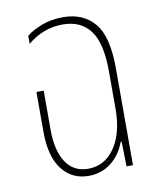

<svg xmlns="http://www.w3.org/2000/svg" viewBox="-69 -611 556 676"><g transform="rotate(-10 209.0 -273.0)"><path d="M194 10Q135 10 99.5 -36Q64 -82 64 -170V-313H90V-173Q90 -99 117.5 -57Q145 -15 197 -15Q256 -15 292 -67Q328 -119 328 -206V-340Q328 -441 294.5 -486Q261 -531 196 -531Q126 -531 70 -484V-513Q90 -529 124 -542.5Q158 -556 202 -556Q273 -556 313.5 -508.5Q354 -461 354 -347V0H331L329 -89H326Q309 -43 274.5 -16.5Q240 10 194 10Z"/></g></svg>

Font: Noto Sans Thai ExtCond Thin
Style: Regular
Weight: 100
Width: 2
Designer: Monotype Design Team
Foundry: Monotype Imaging Inc.
Version: Version 2.002; ttfautohint (v1.8.4.7-5d5b)